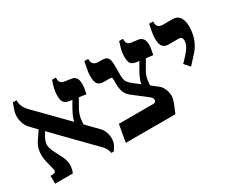

<svg xmlns="http://www.w3.org/2000/svg" viewBox="-93 -997 1653 1357"><g transform="rotate(-30 733.0 -318.5)"><path d="M497 10Q497 0 493 -11Q489 -22 480 -35.5Q471 -49 454 -65L92 -436Q66 -462 56.5 -491.5Q47 -521 47 -543Q47 -570 55 -594Q63 -618 74 -647H104V-635Q104 -619 112.5 -597.5Q121 -576 147 -549L512 -177Q527 -163 535.5 -146.5Q544 -130 548 -113.5Q552 -97 552 -79Q552 -49 542 -29Q532 -9 518 10ZM45 0V-64H58Q78 -64 84.5 -72Q91 -80 86 -97L69 -167Q58 -213 64 -254.5Q70 -296 98 -334L150 -411L181 -378L153 -329Q133 -296 132 -269Q131 -242 150 -204L185 -135Q200 -106 203 -73Q206 -40 190 0ZM429 -261 381 -307Q381 -318 386.5 -334Q392 -350 400 -367Q408 -384 416 -398L466 -485L510 -470L460 -382Q448 -362 441 -341.5Q434 -321 431.5 -301.5Q429 -282 429 -261ZM553 -437 426 -455Q396 -459 382.5 -475Q369 -491 369 -532Q369 -555 375 -584Q381 -613 394 -647H425V-634Q425 -615 435.5 -605Q446 -595 466 -592L514 -585Q540 -582 552 -564.5Q564 -547 564 -516Q564 -499 561.5 -481.5Q559 -464 553 -437Z M622 0 647 -141H929Q933 -141 937.5 -142.5Q942 -144 945 -147Q948 -149 949.5 -153.5Q951 -158 951 -164Q951 -171 947 -177.5Q943 -184 932 -193L818 -281Q791 -302 781 -330Q771 -358 771 -393V-427Q771 -442 768 -446.5Q765 -451 750 -451H703Q670 -451 655 -468.5Q640 -486 640 -534Q640 -556 644 -578.5Q648 -601 657 -647H689V-637Q689 -615 703 -603.5Q717 -592 738 -592H767Q805 -592 816.5 -573.5Q828 -555 828 -510V-429Q828 -406 833.5 -390.5Q839 -375 853 -361.5Q867 -348 892 -329L1018 -231Q1036 -219 1046.5 -202.5Q1057 -186 1062.5 -168Q1068 -150 1069 -131Q1070 -115 1064.5 -96Q1059 -77 1049.5 -54Q1040 -31 1027 0ZM974 -258 925 -303Q925 -314 931 -331Q937 -348 945 -365.5Q953 -383 961 -395L1011 -482L1056 -467L1004 -379Q992 -359 985.5 -339.5Q979 -320 976.5 -299.5Q974 -279 974 -258ZM1100 -440 974 -456Q943 -460 930 -475.5Q917 -491 917 -531Q917 -547 919 -562.5Q921 -578 926.5 -598Q932 -618 941 -647H973V-635Q973 -616 983 -606Q993 -596 1014 -594L1061 -588Q1086 -585 1099 -568Q1112 -551 1112 -521Q1112 -502 1108 -478.5Q1104 -455 1100 -440Z M1291 -236 1252 -280 1290 -320Q1322 -355 1332.5 -377Q1343 -399 1343 -421Q1343 -436 1336 -443.5Q1329 -451 1310 -451H1232Q1200 -451 1184.5 -470Q1169 -489 1169 -533Q1169 -549 1170.5 -563.5Q1172 -578 1176 -597Q1180 -616 1186 -647H1218V-637Q1218 -614 1231 -603Q1244 -592 1268 -592H1345Q1384 -592 1403 -564.5Q1422 -537 1422 -486Q1422 -456 1415 -423.5Q1408 -391 1392.5 -360.5Q1377 -330 1353 -304Z"/></g></svg>

Font: Noto Serif Hebrew SemiBold
Style: Regular
Weight: 600
Version: Version 2.003